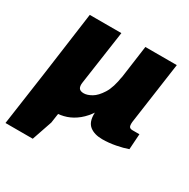

<svg xmlns="http://www.w3.org/2000/svg" viewBox="-157 -638 948 963"><g transform="rotate(30 317.0 -156.5)"><path d="M276 -497 231 -184Q228 -162 235.5 -151.5Q243 -141 263 -141Q283 -141 308 -155.5Q333 -170 356 -206.5Q379 -243 389 -311L367 -95Q342 -56 312.5 -32Q283 -8 250.5 3Q218 14 182 14Q130 14 97.5 -4Q65 -22 50.5 -55Q36 -88 43 -132L93 -497ZM597 -497 548 -150Q544 -126 547.5 -114.5Q551 -103 568 -103H608L602 -13Q574 -3 535 4.5Q496 12 459 12Q413 12 386 -9Q359 -30 360 -80L361 -89V-104L415 -497ZM215 -64 196 67 156 184H-2L54 -209Z"/></g></svg>

Font: Exo 2 ExtraBold
Style: Italic
Weight: 800
Italic angle: -8°
Designer: Natanael Gama
Foundry: Natanael Gama
Version: Version 2.010